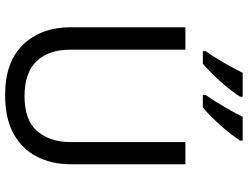

<svg xmlns="http://www.w3.org/2000/svg" viewBox="-132 -852 994 771"><g transform="rotate(90 365.5 -467.0)"><path d="M640 -252Q640 -178 610 -118.5Q580 -59 518.5 -24.5Q457 10 362 10Q229 10 159.5 -62.5Q90 -135 90 -254V-714H180V-251Q180 -164 226.5 -116Q273 -68 367 -68Q464 -68 507.5 -119.5Q551 -171 551 -252V-714H640ZM545 -934Q537 -921 522 -901Q507 -881 487.5 -859Q468 -837 448.5 -817.5Q429 -798 412 -784H362V-796Q376 -815 392 -841Q408 -867 423.5 -894.5Q439 -922 449 -944H545ZM369 -934Q361 -921 346 -901Q331 -881 311.5 -859Q292 -837 272.5 -817.5Q253 -798 236 -784H186V-796Q200 -815 216 -841Q232 -867 247 -894.5Q262 -922 273 -944H369Z"/></g></svg>

Font: Noto Sans Vithkuqi
Style: Regular
Weight: 400
Version: Version 1.001